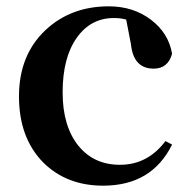

<svg xmlns="http://www.w3.org/2000/svg" viewBox="-20 -571 602 607"><path d="M379 -509Q363 -514 340 -514Q267 -514 223 -452Q178 -389 178 -279Q178 -172 228 -110Q277 -50 359 -50Q447 -50 503 -125L524 -114Q460 16 306 16Q190 16 116 -58Q40 -136 40 -266Q40 -397 124 -476Q204 -551 324 -551Q402 -551 458 -508Q513 -466 524 -401Q511 -354 466 -354Q402 -354 394 -431Z"/></svg>

Font: Source Han Serif JP
Style: Bold
Weight: 700
Designer: Ryoko NISHIZUKA  (kana & ideographs); Frank Grießhammer (Latin, Greek & Cyrillic); Wenlong ZHANG  (bopomofo); Sandoll Co
Foundry: Adobe Systems Incorporated
Version: Version 1.000;PS 1;hotconv 16.6.53;makeotf.lib2.5.65590